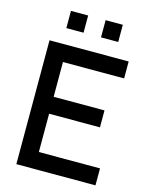

<svg xmlns="http://www.w3.org/2000/svg" viewBox="-132 -994 845 1078"><g transform="rotate(15 290.0 -455.0)"><path d="M345 -810.5V-910.5H445V-810.5ZM143.5 -810.5V-910.5H243.5V-810.5ZM70 0V-720H530V-621.5H174.5V-419.5H470V-321H174.5V-98.5H530V0Z"/></g></svg>

Font: Manrope ExtraLight SemiBold
Style: Regular
Weight: 600
Version: Version 4.504